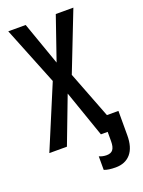

<svg xmlns="http://www.w3.org/2000/svg" viewBox="-168 -790 793 1067"><g transform="rotate(-20 228.0 -256.5)"><path d="M325 201Q282 201 257 191V111Q278 120 301 120Q327 120 338.5 104.5Q350 89 350 55V0H310L214 -276L109 0H5L160 -370L22 -714H125L215 -459L303 -714H407L271 -366L378 -89H446V55Q446 127 414 164Q382 201 325 201Z"/></g></svg>

Font: Noto Sans ExtraCondensed Medium
Style: Regular
Weight: 500
Width: 2
Designer: Monotype Design Team
Foundry: Monotype Imaging Inc.
Version: Version 2.013; ttfautohint (v1.8.4.7-5d5b)